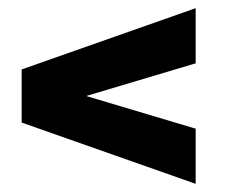

<svg xmlns="http://www.w3.org/2000/svg" viewBox="-20 -567 552 470"><path d="M459 -547V-412L191 -332L459 -252V-117L33 -267V-397Z"/></svg>

Font: Khand
Style: Bold
Weight: 700
Designer: Devanagari: Sanchit Sawaria, Jyotish Sonowal; Latin: Satya Rajpurohit
Foundry: Indian Type Foundry
Version: Version 1.101;PS 1.0;hotconv 1.0.78;makeotf.lib2.5.61930; tt